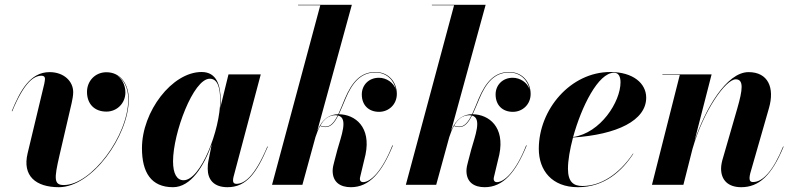

<svg xmlns="http://www.w3.org/2000/svg" viewBox="-20 -770 3304 800"><path d="M227.5 -121 278.5 -340.5C281.5 -354.5 285 -371.5 285 -386C285 -431.5 246 -469.5 186.5 -469.5C105.5 -469.5 64 -392 29 -307L31 -306.5C81 -427.5 121 -454.5 153 -454.5C162.5 -454.5 167.5 -450 167.5 -441.5C167.5 -436.5 165.5 -427 164.5 -421L95 -131C72.5 -37 129 10 225.5 10C363.5 10 516.5 -204 516.5 -356.5C516.5 -420 481.5 -469 423.5 -469C376.5 -469 342.5 -432.5 342.5 -387C342.5 -337 373.5 -305 423.5 -305C467.5 -305 502.5 -340 502.5 -384.5C502.5 -417 487.5 -444 463.5 -458C496 -441 514.5 -402.5 514.5 -356.5C514.5 -204 360.5 1 246 1C204 1 205.5 -25.5 227.5 -121Z M899.5 -350C899.5 -412.5 884 -470 820 -470C697 -470 571.5 -305.5 571.5 -152.5C571.5 -52.5 609 10 701 10C775 10 829.5 -77 862.5 -169.5L862 -168L848 -97.5C846.5 -90.5 845.5 -81 845.5 -67C845.5 -22 870.5 10 928 10C1007 10 1049 -49 1096 -159L1094 -159.5C1040 -31.5 997 -4 964.5 -4C955 -4 951 -9.5 951 -17.5C951 -22 951.5 -27 953 -33L1066.5 -460H932L897.5 -319.5C899 -330.5 899.5 -341 899.5 -350ZM897.5 -351.5C897.5 -228.5 816.5 -19 745 -19C717 -19 701 -46 701 -98C701 -215.5 785.5 -442 854 -442C887 -442 897.5 -404.5 897.5 -351.5Z M1617 -163.5 1615 -164.5C1571 -53 1522.5 -11 1492.5 -11C1484 -11 1479.5 -17 1479.5 -24C1479.5 -26 1480 -31 1481 -34L1503 -126C1526.5 -240.5 1460.5 -293 1392 -294C1400.5 -312.5 1409.5 -334 1419.5 -358C1447 -424 1482.5 -468 1544 -468C1590.5 -468 1622 -436 1629.5 -396.5C1620.5 -426.5 1589 -446 1559 -446C1516 -446 1487.5 -415 1487.5 -376.5C1487.5 -331 1517 -304 1559.5 -304C1599.5 -304 1633.5 -334.5 1633.5 -378.5C1633.5 -428 1599 -470 1544 -470C1482 -470 1446 -427 1417 -359C1407 -335.5 1398.5 -313 1389.5 -294C1355.5 -294 1323.5 -277 1302 -225L1446 -750H1222V-748H1314.5L1113.5 0H1240L1294.5 -199C1300 -215.5 1306 -231.5 1314 -245.5C1317.5 -243 1326 -240.5 1336 -240.5C1359 -240.5 1374.5 -259.5 1389 -288.5C1432 -278 1401.5 -202.5 1386 -147L1373 -97.5C1369.5 -86 1366 -69.5 1366 -58.5C1366 -11 1397.5 10 1442 10C1519 10 1571 -51 1617 -163.5ZM1378 -290C1381 -290 1384 -289.5 1387 -289C1373 -261.5 1358 -242.5 1336 -242.5C1326 -242.5 1319.5 -244.5 1315 -247C1329.5 -272.5 1349.5 -290 1378 -290Z M2174.5 -163.5 2172.5 -164.5C2128.5 -53 2080 -11 2050 -11C2041.5 -11 2037 -17 2037 -24C2037 -26 2037.5 -31 2038.5 -34L2060.5 -126C2084 -240.5 2018 -293 1949.5 -294C1958 -312.5 1967 -334 1977 -358C2004.5 -424 2040 -468 2101.5 -468C2148 -468 2179.5 -436 2187 -396.5C2178 -426.5 2146.5 -446 2116.5 -446C2073.5 -446 2045 -415 2045 -376.5C2045 -331 2074.5 -304 2117 -304C2157 -304 2191 -334.5 2191 -378.5C2191 -428 2156.5 -470 2101.5 -470C2039.5 -470 2003.5 -427 1974.5 -359C1964.5 -335.5 1956 -313 1947 -294C1913 -294 1881 -277 1859.5 -225L2003.5 -750H1779.5V-748H1872L1671 0H1797.5L1852 -199C1857.5 -215.5 1863.5 -231.5 1871.5 -245.5C1875 -243 1883.5 -240.5 1893.5 -240.5C1916.5 -240.5 1932 -259.5 1946.5 -288.5C1989.5 -278 1959 -202.5 1943.5 -147L1930.5 -97.5C1927 -86 1923.5 -69.5 1923.5 -58.5C1923.5 -11 1955 10 1999.5 10C2076.5 10 2128.5 -51 2174.5 -163.5ZM1935.5 -290C1938.5 -290 1941.5 -289.5 1944.5 -289C1930.5 -261.5 1915.5 -242.5 1893.5 -242.5C1883.5 -242.5 1877 -244.5 1872.5 -247C1887 -272.5 1907 -290 1935.5 -290Z M2346.5 -67C2346.5 -101.5 2354.5 -148 2367.5 -197C2551 -209 2672.5 -268 2672.5 -363C2672.5 -423 2617.5 -470 2523 -470C2357.5 -470 2225 -314.5 2225 -150C2225 -60 2279.5 10 2388 10C2499.5 10 2572.5 -58.5 2619 -129.5L2617.5 -130C2560 -44.5 2483.5 5 2407 5C2370.5 5 2346.5 -11 2346.5 -67ZM2538.5 -467C2559.5 -467 2565.5 -447.5 2565.5 -427C2565.5 -346.5 2483 -216 2368 -199C2402.5 -325 2472.5 -467 2538.5 -467Z M2812.5 -458 2696.5 0H2827.5L2865.5 -150C2911 -308.5 3003.5 -439.5 3045.5 -439.5C3080 -439.5 3074.5 -396 3052 -318L2992.5 -112C2988.5 -99.5 2984.5 -82.5 2984.5 -67.5C2984.5 -19.5 3014 10 3068.5 10C3142 10 3195.5 -38.5 3245 -159L3243 -159.5C3202.5 -60 3159 -11.5 3117.5 -11.5C3106.5 -11.5 3103 -17.5 3103 -28.5C3103 -33.5 3104.5 -41.5 3106 -47.5L3184 -319.5C3208.5 -404.5 3180.5 -469.5 3099 -469.5C3006.5 -469.5 2918 -314 2874 -183.5L2945 -460H2740V-458Z"/></svg>

Font: Bodoni* 96pt
Style: Bold Italic
Weight: 700
Italic angle: -13°
Version: Version 2.3